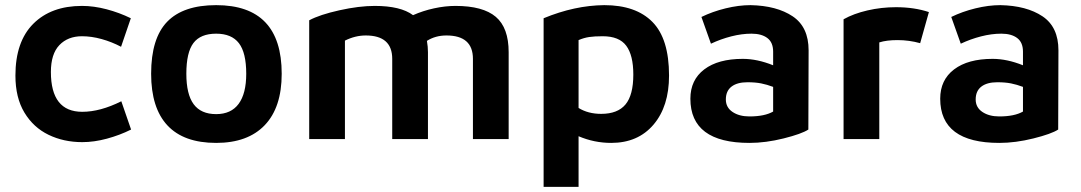

<svg xmlns="http://www.w3.org/2000/svg" viewBox="-20 -541 4206 747"><path d="M40 -247Q40 -379 109.5 -448.5Q179 -518 299 -518Q345 -518 394.5 -505Q444 -492 489 -470L451 -359Q415 -378 375.5 -389Q336 -400 299 -400Q244 -400 211 -365.5Q178 -331 178 -261Q178 -106 300 -106Q370 -106 452 -147L490 -37Q446 -15 396 -1.5Q346 12 300 12Q228 12 169 -16.5Q110 -45 75 -103Q40 -161 40 -247Z M568 -254Q568 -392 630.5 -456.5Q693 -521 821 -521Q1076 -521 1076 -254Q1076 -123 1010 -54Q944 15 821 15Q695 15 631.5 -53Q568 -121 568 -254ZM938 -254Q938 -336 909.5 -373Q881 -410 821 -410Q760 -410 732.5 -373.5Q705 -337 705 -254Q705 -174 733.5 -135.5Q762 -97 821 -97Q879 -97 908.5 -137Q938 -177 938 -254Z M1959 -338V0H1820V-312Q1820 -403 1717 -403Q1674 -403 1641 -382Q1645 -359 1645 -338V0H1506V-312Q1506 -403 1403 -403Q1362 -403 1322 -383V0H1183V-462Q1224 -484 1300.5 -501Q1377 -518 1438 -518Q1539 -518 1587 -482Q1625 -499 1668.5 -508.5Q1712 -518 1752 -518Q1859 -518 1909 -475.5Q1959 -433 1959 -338Z M2583 -247Q2583 -127 2522.5 -56Q2462 15 2358 15Q2292 15 2231 -11V186H2095V-470Q2216 -520 2331 -521Q2454 -521 2518.5 -455.5Q2583 -390 2583 -247ZM2444 -251Q2444 -326 2416.5 -363Q2389 -400 2325 -400Q2293 -400 2272.5 -397Q2252 -394 2231 -385V-121Q2268 -98 2319 -98Q2383 -98 2413.5 -134.5Q2444 -171 2444 -251Z M3126 -345 3125 -37Q3099 -20 3029 -2.5Q2959 15 2896 15Q2666 15 2666 -157Q2666 -230 2720 -271Q2774 -312 2870 -312Q2926 -312 2988 -287V-340Q2988 -376 2965.5 -393Q2943 -410 2904 -410Q2866 -410 2825 -399.5Q2784 -389 2746 -371L2709 -475Q2752 -496 2803 -508.5Q2854 -521 2900 -521Q3002 -519 3064 -477.5Q3126 -436 3126 -345ZM2888 -221Q2848 -221 2826 -204Q2804 -187 2804 -154Q2804 -123 2830 -105.5Q2856 -88 2896 -88Q2955 -88 2988 -107V-203Q2964 -212 2941.5 -216.5Q2919 -221 2888 -221Z M3466 -513Q3537 -513 3594 -494L3560 -373Q3517 -385 3472 -385Q3429 -385 3401 -376V0H3262V-466Q3301 -488 3355 -500.5Q3409 -513 3466 -513Z M4098 -345 4097 -37Q4071 -20 4001 -2.5Q3931 15 3868 15Q3638 15 3638 -157Q3638 -230 3692 -271Q3746 -312 3842 -312Q3898 -312 3960 -287V-340Q3960 -376 3937.5 -393Q3915 -410 3876 -410Q3838 -410 3797 -399.5Q3756 -389 3718 -371L3681 -475Q3724 -496 3775 -508.5Q3826 -521 3872 -521Q3974 -519 4036 -477.5Q4098 -436 4098 -345ZM3860 -221Q3820 -221 3798 -204Q3776 -187 3776 -154Q3776 -123 3802 -105.5Q3828 -88 3868 -88Q3927 -88 3960 -107V-203Q3936 -212 3913.5 -216.5Q3891 -221 3860 -221Z"/></svg>

Font: XXII Aven Bold
Style: Regular
Weight: 700
Designer: Lecter Johnson
Foundry: Doubletwo Studios
Version: Version 1.001